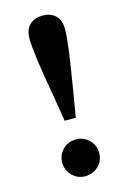

<svg xmlns="http://www.w3.org/2000/svg" viewBox="-109 -731 531 798"><g transform="rotate(-15 157.0 -332.5)"><path d="M157 13Q124 13 101 -10Q78 -33 78 -66Q78 -99 101 -122Q124 -145 157 -145Q191 -145 214 -122Q237 -99 237 -66Q237 -33 214 -10Q191 13 157 13ZM157 -678Q192 -678 212.5 -658Q233 -638 233 -599Q233 -569 225 -508.5Q217 -448 200 -347L181 -232H133L114 -347Q96 -448 88 -508.5Q80 -569 80 -599Q80 -638 101 -658Q122 -678 157 -678Z"/></g></svg>

Font: Source Serif 4 SmText Semibold
Style: Regular
Weight: 600
Designer: Frank Grießhammer
Foundry: Adobe
Version: Version 4.005;hotconv 1.1.0;makeotfexe 2.6.0